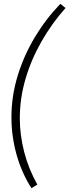

<svg xmlns="http://www.w3.org/2000/svg" viewBox="-20 -878 364 1008"><path d="M324 -836Q252 -755 198 -660.5Q144 -566 114 -464Q84 -362 84 -257Q84 -169 107 -80Q130 9 176 91L145 110Q92 26 66 -69.5Q40 -165 40 -262Q40 -373 72.5 -479.5Q105 -586 162.5 -682Q220 -778 297 -858Z"/></svg>

Font: Bitter Thin Light
Style: Italic
Weight: 300
Italic angle: -9°
Version: Version 2.002